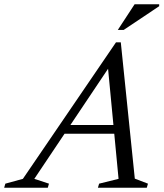

<svg xmlns="http://www.w3.org/2000/svg" viewBox="-86 -878 765 898"><path d="M183.5 -252.5 197.5 -293.5H511.5L497.5 -252.5ZM544.5 -42.5 606 -19 600.5 0H372L377.5 -19L468.5 -41.5L415.5 -597.5H447L74.5 -41.5L143 -19L137.5 0H-66.5L-61 -19L21 -41.5L456.5 -680H479ZM465 -738 543.5 -858H658.5V-849L492.5 -738Z"/></svg>

Font: Newsreader 18pt
Style: Italic
Weight: 400
Italic angle: -17°
Version: Version 1.003